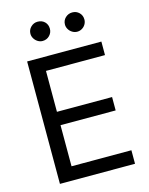

<svg xmlns="http://www.w3.org/2000/svg" viewBox="-132 -988 831 1071"><g transform="rotate(-15 283.5 -453.0)"><path d="M78.1 -707H506.8V-628.9H166V-392.6H484.4V-315.4H166V-78.1H511.7V0H78.1ZM135.7 -850.6Q135.7 -874 152.3 -890.1Q168.9 -906.2 191.4 -906.2Q216.3 -906.2 232.2 -890.6Q248 -875 248 -850.6Q248 -828.1 231.9 -811.5Q215.8 -794.9 191.4 -794.9Q177.2 -794.9 164.3 -802.7Q151.4 -810.5 143.6 -823.5Q135.7 -836.4 135.7 -850.6ZM335 -850.6Q335 -874.5 351.8 -890.4Q368.7 -906.2 391.6 -906.2Q415 -906.2 431.2 -890.4Q447.3 -874.5 447.3 -850.6Q447.3 -835.9 439.9 -823.2Q432.6 -810.5 419.7 -802.7Q406.7 -794.9 391.6 -794.9Q377 -794.9 363.8 -802.7Q350.6 -810.5 342.8 -823.5Q335 -836.4 335 -850.6Z"/></g></svg>

Font: Pretendard Std
Style: Regular
Weight: 400
Designer: Base glyphs from Inter by Rasmus Andersson; Hangeul glyphs from Noto Sans CJK(Source Han Sans) by Jang Soo-young and Kan
Foundry: Kil Hyung-jin
Version: Version 1.309